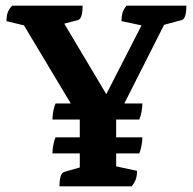

<svg xmlns="http://www.w3.org/2000/svg" viewBox="-20 -661 684 681"><path d="M191 0Q191 -45 207 -51L263 -67V-117H166Q166 -130 169 -146.5Q172 -163 177 -174H263V-237H166Q166 -250 169 -266.5Q172 -283 177 -294H231L65 -571L3 -586Q3 -603 7 -615.5Q11 -628 23 -641H273Q273 -595 257 -590L208 -577L357 -327L482 -571L411 -586Q411 -603 414.5 -615.5Q418 -628 429 -641H641Q641 -595 625 -590L562 -573L421 -294H485Q485 -281 482 -264.5Q479 -248 474 -237H392V-174H485Q485 -161 482 -144.5Q479 -128 474 -117H392V-71L466 -55Q466 -38 462 -26Q458 -14 447 0Z"/></svg>

Font: Petrona
Style: Bold
Weight: 700
Designer: Ringo R. Seeber
Foundry: Ringo R. Seeber
Version: Version 2.001; ttfautohint (v1.8.3)